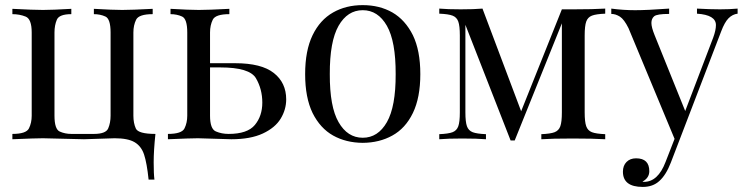

<svg xmlns="http://www.w3.org/2000/svg" viewBox="-20 -549 2938 757"><path d="M582 -514.2V-493.2Q527.3 -493.2 516.6 -471.2Q505.9 -449.2 505.9 -420.9V-92.8Q505.9 -63.5 515.6 -42.2Q525.4 -21 592.8 -21Q585.9 44.9 585.9 90.8Q585.9 136.7 588.9 159.2H565.9Q559.1 93.8 548.1 60.5Q537.1 27.3 510.7 11.7Q484.4 -3.9 432.1 -3.9L311 0L148.9 -3.9Q120.6 -3.9 28.8 0V-21Q83.5 -21 94.2 -43Q105 -64.9 105 -92.8V-420.9Q105 -474.1 81.1 -483.6Q57.1 -493.2 28.8 -493.2V-514.2Q112.3 -509.8 149.4 -509.8Q186.5 -509.8 261.2 -514.2V-493.2Q213.4 -493.2 204.1 -471.2Q194.8 -449.2 194.8 -420.9V-92.8Q194.8 -39.6 215.6 -30.3Q236.3 -21 261.2 -21H350.1Q397.5 -21 406.7 -43Q416 -64.9 416 -92.8V-420.9Q416 -474.6 395.5 -483.9Q375 -493.2 350.1 -493.2V-514.2Q424.8 -509.8 461.7 -509.8Q498.5 -509.8 582 -514.2Z M881.3 -21Q955.6 -21 984.9 -56.4Q1014.2 -91.8 1014.2 -144.5Q1014.2 -197.3 989.3 -240.2Q964.4 -283.2 848.1 -283.2H808.1V-92.8Q808.1 -40.5 831.1 -30.8Q854 -21 881.3 -21ZM884.3 -514.2V-493.2Q829.6 -493.2 818.8 -471.2Q808.1 -449.2 808.1 -420.9V-299.8H907.2Q1010.7 -299.8 1059.6 -261.2Q1108.4 -222.7 1108.4 -157.2Q1108.4 -117.2 1086.7 -81.3Q1064.9 -45.4 1016.4 -22.7Q967.8 0 892.1 0L760.3 -3.9Q733.9 -3.9 642.1 0V-21Q696.8 -21 707.5 -43Q718.3 -64.9 718.3 -92.8V-420.9Q718.3 -474.6 697.8 -483.9Q677.2 -493.2 652.3 -493.2V-514.2Q727.1 -509.8 763.9 -509.8Q800.8 -509.8 884.3 -514.2Z M1280.3 -256.8Q1279.8 -127.9 1314.9 -67.4Q1350.1 -5.9 1410.2 -5.9Q1470.2 -5.9 1505.4 -67.4Q1540.5 -128.9 1540 -256.8Q1540.5 -385.7 1505.4 -447.3Q1470.2 -508.8 1410.2 -508.8Q1350.1 -508.8 1314.9 -447.3Q1279.8 -385.7 1280.3 -256.8ZM1526.9 -14.6Q1476.1 13.7 1410.2 14.2Q1344.2 13.7 1293.5 -14.6Q1242.7 -43 1212.4 -103.5Q1183.1 -164.1 1183.1 -256.8Q1183.1 -349.6 1212.4 -410.2Q1241.7 -470.7 1293.5 -500Q1344.2 -528.8 1410.2 -528.8Q1476.1 -528.8 1526.9 -500Q1577.6 -470.7 1607.9 -410.2Q1637.2 -349.6 1637.2 -256.8Q1637.2 -164.1 1607.9 -103.5Q1578.6 -43 1526.9 -14.6Z M2285.2 -409.2V-106Q2285.2 -68.4 2291.3 -51.3Q2297.4 -34.2 2313.7 -27.8Q2330.1 -21.5 2366.2 -20V0Q2319.3 -2.9 2237.8 -2.9Q2156.2 -2.9 2114.3 0V-20Q2150.4 -21.5 2166.7 -27.8Q2183.1 -34.2 2189.2 -51.3Q2195.3 -68.4 2195.3 -106V-457L2009.3 4.9H1993.2L1814.9 -451.2V-106Q1814.9 -68.4 1821 -51.3Q1827.1 -34.2 1843.5 -27.8Q1859.9 -21.5 1896 -20V0Q1860.4 -2.9 1802.7 -2.9Q1745.1 -2.9 1711.9 0V-20Q1748 -21.5 1764.4 -27.8Q1780.8 -34.2 1786.9 -51.3Q1793 -68.4 1793 -106V-409.2Q1793 -446.8 1786.9 -463.9Q1780.8 -481 1764.4 -487.3Q1748 -493.7 1711.9 -495.1V-515.1Q1744.6 -512.2 1796.4 -512.2Q1848.1 -512.2 1882.3 -515.1L2034.7 -110.4L2195.3 -512.2H2242.2Q2317.9 -512.2 2366.2 -515.1V-495.1Q2330.1 -493.7 2313.7 -487.3Q2297.4 -481 2291.3 -463.9Q2285.2 -446.8 2285.2 -409.2Z M2487.8 75.2Q2540 75.2 2540 126Q2540 152.3 2513.2 167Q2515.1 168 2519 168Q2574.2 168 2604 89.8L2639.6 -1.5L2458 -438Q2440.9 -472.7 2424.1 -483.4Q2407.2 -494.1 2390.1 -494.1V-515.1Q2437 -508.8 2484.1 -508.8Q2531.2 -508.8 2618.2 -515.1V-494.1Q2570.3 -494.1 2559.3 -484.9Q2548.3 -475.6 2548.3 -458.5Q2548.3 -441.4 2561 -410.2L2681.6 -111.3L2792 -400.9Q2802.7 -430.2 2802.7 -450.2Q2802.7 -490.2 2728 -495.1V-515.1Q2780.8 -512.2 2818.6 -512.2Q2856.4 -512.2 2888.2 -515.1V-495.1Q2868.2 -492.7 2852.5 -477.1Q2836.9 -461.4 2823.2 -424.8L2625 91.8Q2606 141.1 2579.6 164.6Q2554.2 188 2514.2 188Q2436 188 2436 127.9Q2436 104 2450.2 89.6Q2464.4 75.2 2487.8 75.2Z"/></svg>

Font: PlayfairDisplay-Regular
Style: Regular
Weight: 400
Designer: Claus Eggers Sørensen
Foundry: Claus Eggers Sørensen
Version: Version 1.002;PS 001.002;hotconv 1.0.70;makeotf.lib2.5.58329